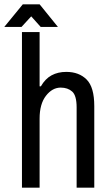

<svg xmlns="http://www.w3.org/2000/svg" viewBox="-42 -872 518 892"><path d="M60 0V-723H142V-471H148Q168 -506 197.5 -522Q227 -538 266 -538Q325 -538 360.5 -502.5Q396 -467 396 -379V0H314V-373Q314 -428 293.5 -446.5Q273 -465 240 -465Q201 -465 171.5 -427Q142 -389 142 -321V0ZM-22 -747 64 -852H142L227 -747H147L103 -796L58 -747Z"/></svg>

Font: Archivo Narrow
Style: Regular
Weight: 400
Designer: Hector Gatti
Foundry: Omnibus-Type
Version: Version 3.002